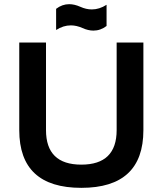

<svg xmlns="http://www.w3.org/2000/svg" viewBox="-20 -904 787 929"><path d="M73.2 -274.4V-698.2H202.6V-274.4Q202.6 -107.4 373.5 -107.4Q544.4 -107.4 544.4 -274.4V-698.2H673.8V-274.4Q673.8 4.9 373.5 4.9Q73.2 4.9 73.2 -274.4ZM251.5 -861.3Q280.8 -883.8 314.9 -883.8Q340.3 -883.8 368.7 -871.1Q397 -858.4 424.3 -858.4Q460.9 -858.4 495.6 -880.9V-778.3Q466.3 -755.9 432.1 -755.9Q406.7 -755.9 378.4 -768.6Q350.1 -781.2 322.8 -781.2Q286.1 -781.2 251.5 -758.8Z"/></svg>

Font: SansationBold
Style: Bold
Weight: 700
Designer: Bernd Montag
Version: Version 1.301